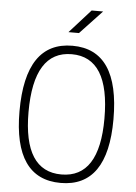

<svg xmlns="http://www.w3.org/2000/svg" viewBox="-60 -939 706 994"><g transform="rotate(5 293.0 -442.5)"><path d="M293 9.8Q48.8 9.8 48.8 -341.8Q48.8 -703.1 293 -703.1Q537.1 -703.1 537.1 -341.8Q537.1 9.8 293 9.8ZM293 -34.2Q490.2 -34.2 490.2 -341.8Q490.2 -659.2 293 -659.2Q95.7 -659.2 95.7 -341.8Q95.7 -34.2 293 -34.2ZM265.6 -771.5 375.5 -893.6H435.1L320.3 -771.5Z"/></g></svg>

Font: Cascadia Code NF ExtraLight
Style: Regular
Weight: 200
Monospace: yes
Designer: Aaron Bell
Foundry: Saja Typeworks
Version: Version 2404.023; ttfautohint (v1.8.4)